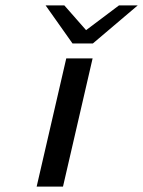

<svg xmlns="http://www.w3.org/2000/svg" viewBox="-20 -687 527 707"><path d="M148 -667H217L297 -576L418 -667H487L322 -527H247ZM115 0 224 -472H321L212 0Z"/></svg>

Font: Coval
Style: Italic
Weight: 400
Foundry: Context Ltd
Version: Version 001.000